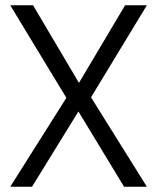

<svg xmlns="http://www.w3.org/2000/svg" viewBox="-20 -712 598 732"><path d="M106 -692 281 -396 457 -692H540L327 -341L540 0H453L279 -287L102 0H19L233 -339L19 -692Z"/></svg>

Font: Titillium Web
Style: Regular
Weight: 400
Version: Version 1.002;PS 57.000;hotconv 1.0.70;makeotf.lib2.5.55311